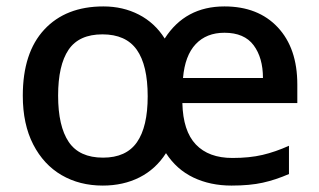

<svg xmlns="http://www.w3.org/2000/svg" viewBox="-20 -568 995 598"><path d="M679 -548Q784 -548 845 -483Q906 -418 906 -305V-247H548Q550 -160 590 -118Q630 -76 704 -76Q757 -76 797.5 -85.5Q838 -95 880 -114V-26Q839 -8 798.5 1Q758 10 701 10Q635 10 582.5 -15Q530 -40 497 -91Q465 -41 414.5 -15.5Q364 10 300 10Q228 10 172 -22.5Q116 -55 83.5 -118Q51 -181 51 -270Q51 -404 118 -476Q185 -548 302 -548Q363 -548 412.5 -522.5Q462 -497 493 -448Q557 -548 679 -548ZM679 -466Q623 -466 589.5 -430.5Q556 -395 550 -325H799Q799 -388 770 -427Q741 -466 679 -466ZM299 -461Q226 -461 193.5 -413Q161 -365 161 -270Q161 -175 194 -126Q227 -77 301 -77Q373 -77 406.5 -125Q440 -173 440 -268Q440 -365 406 -413Q372 -461 299 -461Z"/></svg>

Font: Noto Sans Telugu Medium
Style: Regular
Weight: 500
Designer: Jelle Bosma - Monotype Design Team
Foundry: Monotype Imaging Inc.
Version: Version 2.005; ttfautohint (v1.8.4.7-5d5b)